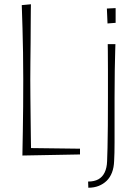

<svg xmlns="http://www.w3.org/2000/svg" viewBox="-20 -724 644 900"><path d="M85 5Q85 5 85.5 -26Q86 -57 87 -109Q88 -161 88.5 -224.5Q89 -288 89 -352Q89 -416 88 -478Q87 -540 85.5 -590Q84 -640 83 -670Q82 -700 82 -700L125 -704Q125 -704 124.5 -679Q124 -654 124 -613Q124 -572 123.5 -524.5Q123 -477 122.5 -431Q122 -385 122 -350Q122 -315 122.5 -269.5Q123 -224 123.5 -177Q124 -130 124.5 -90Q125 -50 125.5 -25.5Q126 -1 126 -1ZM85 5 119 -30 355 -27V0ZM394 156 393 127Q422 127 441 116.5Q460 106 470.5 84.5Q481 63 482 32Q483 11 484 -31.5Q485 -74 485.5 -134.5Q486 -195 486 -267Q486 -340 486 -396.5Q486 -453 485.5 -485Q485 -517 485 -517H521Q521 -517 520 -484.5Q519 -452 518 -395Q517 -338 517 -266Q517 -223 517 -185.5Q517 -148 517 -115.5Q517 -83 517 -56.5Q517 -30 516.5 -8.5Q516 13 515 30Q514 61 505 84.5Q496 108 480 123.5Q464 139 442.5 147.5Q421 156 394 156ZM484 -614 481 -684 522 -686V-617Z"/></svg>

Font: Truculenta Thin
Style: Regular
Weight: 250
Version: Version 1.002